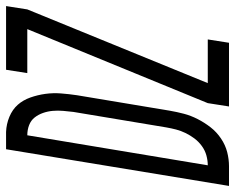

<svg xmlns="http://www.w3.org/2000/svg" viewBox="-133 -684 775 633"><g transform="rotate(-90 254.5 -367.5)"><path d="M-42 0 79 -735H136Q162 -734 186 -724Q210 -714 225.5 -696.5Q241 -679 249.5 -655Q258 -631 261.5 -605.5Q265 -580 263 -554Q261 -528 257 -501L206 -195Q202 -172 196 -149Q190 -126 178.5 -103.5Q167 -81 151.5 -61Q136 -41 114.5 -26.5Q93 -12 69.5 -6Q46 0 23 0ZM26 -70Q42 -70 58.5 -74.5Q75 -79 89.5 -89.5Q104 -100 114.5 -114Q125 -128 132.5 -143.5Q140 -159 144 -174.5Q148 -190 151 -207L202 -513Q204 -530 205.5 -547Q207 -564 205.5 -581Q204 -598 198.5 -613.5Q193 -629 183.5 -641Q174 -653 158.5 -659Q143 -665 125 -665ZM220 0 231 -70 475 -665H330L341 -735H551L540 -665L297 -70H441L430 0Z"/></g></svg>

Font: Iosevka
Style: Italic
Weight: 400
Italic angle: -9°
Monospace: yes
Designer: Belleve Invis
Foundry: Belleve Invis
Version: Version 32.5.0; ttfautohint (v1.8.4)